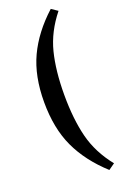

<svg xmlns="http://www.w3.org/2000/svg" viewBox="-154 -681 580 896"><g transform="rotate(-20 135.5 -233.0)"><path d="M256 -612Q192 -532 169.5 -443Q147 -354 147 -234Q147 -114 169.5 -24.5Q192 65 256 145L225 167Q135 85 91 -9.5Q47 -104 47 -234Q47 -363 91 -457Q135 -551 225 -633Z"/></g></svg>

Font: Gupter Medium
Style: Regular
Weight: 500
Designer: Octavio Pardo
Version: Version 1.000